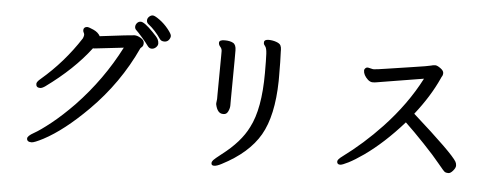

<svg xmlns="http://www.w3.org/2000/svg" viewBox="-56 -977 3111 1214"><g transform="rotate(5 1500.0 -369.5)"><path d="M845 -769Q834 -778 834 -791.5Q834 -805 845 -815.5Q856 -826 868.5 -826Q881 -826 912 -803.5Q943 -781 968 -750Q993 -719 993 -706.5Q993 -694 983 -681Q973 -668 954 -668Q935 -668 926 -681Q889 -735 845 -769ZM796 -780Q819 -780 875 -722Q905 -692 911.5 -678.5Q918 -665 918 -652Q918 -639 906 -627.5Q894 -616 878.5 -616Q863 -616 852 -632Q841 -648 812 -681.5Q783 -715 773 -723.5Q763 -732 763 -745Q763 -758 772.5 -769Q782 -780 796 -780ZM519 -586H509Q403 -446 229 -320Q210 -307 198 -307Q172 -307 172 -331Q172 -344 196 -364Q338 -485 440 -643Q450 -666 444 -676Q438 -686 438 -695.5Q438 -705 444.5 -711Q451 -717 461.5 -717Q472 -717 502 -703.5Q532 -690 545 -666Q746 -691 764 -691Q782 -691 804 -678Q826 -665 826 -647Q826 -629 817.5 -622Q809 -615 808 -613Q703 -385 523 -205Q374 -56 247 11Q191 40 174 40Q144 40 144 18Q144 2 183.5 -20Q223 -42 289 -94.5Q355 -147 431 -225Q596 -398 703 -607Z M1583 -712V-722Q1587 -736 1611.5 -736Q1636 -736 1659 -728Q1682 -720 1688 -708Q1694 -696 1694 -679V-671Q1697 -612 1697 -513V-482Q1693 -261 1622 -138Q1551 -15 1384 71Q1354 87 1336.5 87Q1319 87 1319 72Q1319 62 1328 52Q1337 42 1378 10Q1495 -79 1543 -177Q1606 -297 1606 -525Q1606 -612 1604 -647.5Q1602 -683 1592.5 -694Q1583 -705 1583 -712ZM1316 -302V-309L1319 -335V-362L1321 -612V-639Q1321 -654 1310.5 -665.5Q1300 -677 1300 -689V-691Q1300 -709 1334.5 -709Q1369 -709 1388.5 -698Q1408 -687 1408 -651V-590L1406 -342V-302Q1406 -284 1396.5 -264Q1387 -244 1369 -244H1364Q1328 -244 1316 -302Z M2247 -616H2253L2284 -609H2291Q2304 -609 2364.5 -618.5Q2425 -628 2529.5 -643.5Q2634 -659 2648 -663.5Q2662 -668 2674.5 -668Q2687 -668 2708 -653Q2729 -638 2729 -623Q2729 -608 2721 -598L2716 -587Q2663 -470 2569 -351Q2826 -122 2855 -71Q2861 -60 2861 -46.5Q2861 -33 2845.5 -14.5Q2830 4 2816.5 4Q2803 4 2795 0Q2787 -4 2750 -50Q2713 -96 2644 -168.5Q2575 -241 2521 -292Q2398 -153 2276 -67Q2220 -28 2181.5 -8.5Q2143 11 2130 11Q2110 11 2110 -8Q2110 -21 2139 -42Q2268 -137 2382 -258Q2525 -410 2611 -577Q2578 -572 2507.5 -560Q2437 -548 2379.5 -539Q2322 -530 2313 -528Q2304 -526 2289 -526Q2274 -526 2259 -539Q2229 -567 2229 -596Q2229 -604 2235.5 -610Q2242 -616 2247 -616Z"/></g></svg>

Font: LXGW ZhenKai
Style: Regular
Weight: 400
Designer: LXGW / Fontworks Inc.
Foundry: LXGW / Fontworks Inc.
Version: Version 0.800;June 8, 2025